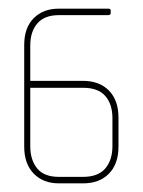

<svg xmlns="http://www.w3.org/2000/svg" viewBox="-20 -424 331 444"><path d="M172 0H116Q80 0 58 -22.5Q36 -45 36 -85V-320Q36 -360 58 -382Q80 -404 116 -404H230Q236 -404 236 -400V-394Q236 -391 234 -390Q232 -389 230 -389H116Q83 -389 66.5 -370Q50 -351 50 -319V-237H172Q210 -237 232 -214.5Q254 -192 254 -152V-85Q254 -45 232 -22.5Q210 0 172 0ZM240 -151Q240 -183 223.5 -202Q207 -221 172 -221H50V-86Q50 -54 66 -34.5Q82 -15 116 -15H172Q207 -15 223.5 -34.5Q240 -54 240 -86Z"/></svg>

Font: Chathura Thin
Style: Regular
Weight: 250
Designer: Appaji Ambarisha Darbha
Foundry: Aditya Fonts
Version: Version 1.002 2016